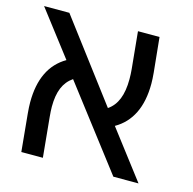

<svg xmlns="http://www.w3.org/2000/svg" viewBox="-107 -703 800 796"><g transform="rotate(15 293.0 -304.5)"><path d="M125.5 -214.5Q125.5 -197 128 -170.5L144.5 0H52L36.5 -161.5Q34 -189 34 -209Q34 -358.5 134 -416.5L-13.5 -609H95L351.5 -269Q379.5 -288 393.2 -322.2Q407 -356.5 407 -407.5Q407 -430 405 -450.5L389.5 -609H482L497 -460Q499.5 -432.5 499.5 -413Q499.5 -337.5 474 -285.5Q448.5 -233.5 398.5 -205L555 0H447L181 -347.5Q152.5 -328 139 -295.5Q125.5 -263 125.5 -214.5Z"/></g></svg>

Font: JuliaMono Light
Style: Italic
Weight: 300
Italic angle: -9°
Monospace: yes
Designer: cormullion
Foundry: corm
Version: Version 0.054; ttfautohint (v1.8.4)